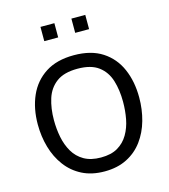

<svg xmlns="http://www.w3.org/2000/svg" viewBox="-123 -932 918 1043"><g transform="rotate(-15 336.0 -410.5)"><path d="M336.9 13.7Q264.6 13.7 210.9 -13.7Q157.2 -41 121.6 -88.9Q85.9 -136.7 68.4 -197.8Q50.8 -258.8 50.8 -326.2Q50.8 -416 82 -486.8Q113.3 -557.6 176.8 -598.6Q240.2 -639.6 336.9 -639.6Q433.6 -639.6 496.6 -598.6Q559.6 -557.6 590.3 -486.8Q621.1 -416 621.1 -326.2Q621.1 -258.8 604 -197.8Q586.9 -136.7 551.8 -88.9Q516.6 -41 462.9 -13.7Q409.2 13.7 336.9 13.7ZM336.9 -64.5Q394.5 -64.5 431.6 -86.4Q468.8 -108.4 490.7 -146Q512.7 -183.6 521.5 -230Q530.3 -276.4 530.3 -326.2Q530.3 -392.6 513.7 -446.3Q497.1 -500 455.1 -531.7Q413.1 -563.5 336.9 -563.5Q260.7 -563.5 218.3 -531.7Q175.8 -500 158.7 -446.3Q141.6 -392.6 141.6 -326.2Q141.6 -276.4 150.9 -230Q160.2 -183.6 182.1 -146Q204.1 -108.4 242.2 -86.4Q280.3 -64.5 336.9 -64.5ZM376 -754.9V-835H454.1V-754.9ZM202.1 -754.9V-835H280.3V-754.9Z"/></g></svg>

Font: Padauk
Style: Regular
Weight: 400
Designer: Debbi Hosken, Becca Hirsbrunner Spalinger
Foundry: SIL International
Version: Version 5.003